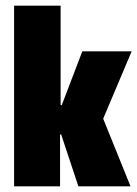

<svg xmlns="http://www.w3.org/2000/svg" viewBox="-20 -661 487 681"><path d="M443 0H258L197 -184H193V0H30V-641H195V-288H199L272 -479H447L346 -240Z"/></svg>

Font: Passion One
Style: Regular
Weight: 400
Designer: Alejandro Lo Celso
Foundry: Fontstage
Version: Version 1.001